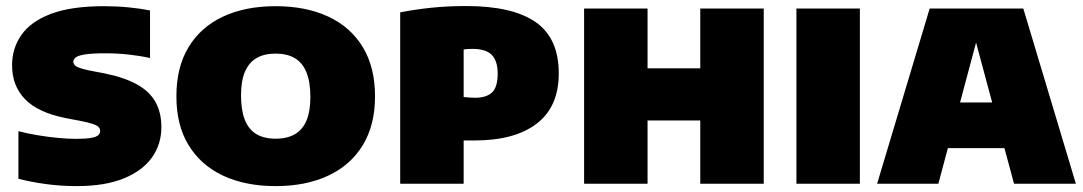

<svg xmlns="http://www.w3.org/2000/svg" viewBox="-20 -624 3676 652"><path d="M240.5 8Q185.5 8 133.8 0.8Q82 -6.5 42.5 -17V-178.5Q73 -170.5 107.8 -164.8Q142.5 -159 176.2 -155.8Q210 -152.5 237.5 -152.5Q273 -152.5 290.8 -156Q308.5 -159.5 314.2 -165.5Q320 -171.5 320 -179Q320 -186 315.8 -191.5Q311.5 -197 297.5 -202.2Q283.5 -207.5 255.5 -213L203 -223Q109.5 -241.5 65.2 -287Q21 -332.5 21 -402.5Q21 -460 52.8 -505.5Q84.5 -551 153.2 -577Q222 -603 333 -603Q376 -603 416.8 -599Q457.5 -595 489.5 -588.5V-427Q455.5 -434.5 417 -438.8Q378.5 -443 339 -443Q291 -443 267.5 -439Q244 -435 236.5 -428.5Q229 -422 229 -414.5Q229 -406 237.5 -399.5Q246 -393 281.5 -385L334 -375Q401 -361.5 444 -338Q487 -314.5 507.5 -278.5Q528 -242.5 528 -192Q528 -134.5 496.2 -89.5Q464.5 -44.5 400.5 -18.2Q336.5 8 240.5 8Z M916 8Q814 8 738.2 -27.2Q662.5 -62.5 620.8 -130.5Q579 -198.5 579 -297Q579 -396 620.5 -464.2Q662 -532.5 737.8 -567.8Q813.5 -603 916 -603Q1018.5 -603 1094.5 -567.8Q1170.5 -532.5 1212 -464Q1253.5 -395.5 1253.5 -297Q1253.5 -199 1212 -131Q1170.5 -63 1094.5 -27.5Q1018.5 8 916 8ZM916 -153Q955.5 -153 981.8 -168.5Q1008 -184 1021 -215.2Q1034 -246.5 1034 -294Q1034 -345 1020.8 -378Q1007.5 -411 981.2 -426.5Q955 -442 916 -442Q877.5 -442 851.5 -427Q825.5 -412 812 -380.8Q798.5 -349.5 798.5 -301Q798.5 -249.5 811.5 -216.8Q824.5 -184 850.8 -168.5Q877 -153 916 -153Z M1339 0V-582Q1389.5 -592 1445.2 -597.8Q1501 -603.5 1562.5 -603.5Q1721 -603.5 1799.2 -548.8Q1877.5 -494 1877.5 -374.5Q1877.5 -262 1803 -204.5Q1728.5 -147 1591.5 -147Q1581.5 -147 1572 -147Q1562.5 -147 1554.5 -147V0ZM1593.5 -292Q1631.5 -292 1650.8 -310Q1670 -328 1670 -374Q1670 -417.5 1649.8 -437.8Q1629.5 -458 1584.5 -458Q1577 -458 1569 -457.5Q1561 -457 1554.5 -456V-294.5Q1565 -293.5 1574 -292.8Q1583 -292 1593.5 -292Z M1963.5 0V-595H2179V-392H2358V-595H2573.5V0H2358V-215H2179V0Z M2684.5 0V-595H2900V0Z M2958.5 0 3137 -595H3455L3633.5 0H3423.5L3285.5 -513H3303.5L3166.5 0ZM3125.5 -121 3170 -276H3420.5L3465 -121Z"/></svg>

Font: Encode Sans SC Condensed Thin Black
Style: Regular
Weight: 900
Version: Version 3.002